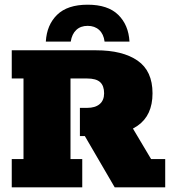

<svg xmlns="http://www.w3.org/2000/svg" viewBox="-20 -797 723 817"><path d="M30 0V-120H80V-463H30V-583H389Q502 -583 565.5 -539Q629 -495 629 -400Q629 -306 565.5 -262Q502 -218 389 -218H368L529 -278L623 -120H683V0H468L341 -218H320V-338H351Q385 -338 404 -354Q423 -370 423 -400Q423 -432 406 -447.5Q389 -463 351 -463H280V-120H330V0ZM175 -620Q179 -691 223 -734Q267 -777 353 -777Q439 -777 483 -734Q527 -691 531 -620H425Q421 -652 402 -669.5Q383 -687 353 -687Q323 -687 304.5 -669.5Q286 -652 281 -620Z"/></svg>

Font: Rokkitt Black
Style: Regular
Weight: 900
Designer: Vernon Adams
Foundry: Vernon Adams
Version: Version 3.103